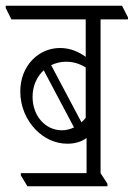

<svg xmlns="http://www.w3.org/2000/svg" viewBox="-48 -643 468 672"><path d="M48 9H328V0L304 -37V-575H400V-582L379 -623H-28V-615L-8 -575H252V-444C227 -462 198 -475 162 -475C87 -475 23 -413 23 -323C23 -270 44 -223 77 -189C106 -159 145 -140 188 -140C215 -140 237 -147 255 -160V-37H25V-29ZM182 -427C207 -427 229 -421 252 -407V-231C248 -225 243 -220 237 -215L131 -415C146 -422 164 -427 182 -427ZM66 -304C66 -342 81 -375 105 -397L211 -197C198 -191 184 -187 169 -187C110 -187 66 -238 66 -304Z"/></svg>

Font: Noto Serif Devanagari ExtraCondensed Light
Style: Regular
Weight: 300
Width: 2
Designer: Universal Thirst, Indian Type Foundry and the Monotype Design Team
Foundry: Monotype Imaging Inc.
Version: Version 2.004